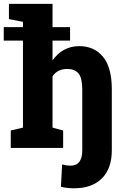

<svg xmlns="http://www.w3.org/2000/svg" viewBox="-34 -782 691 1015"><path d="M356.9 213.4Q341.3 213.4 324.5 211.7Q307.6 210 288.1 205.6L294.4 87.4Q318.8 93.8 338.9 93.8Q400.9 93.8 400.9 12.7V-309.6Q400.9 -369.6 381.1 -393.6Q361.3 -417.5 322.3 -417.5Q269.5 -417.5 243.7 -378.4V-107.4L299.8 -92.3V0H22.9V-92.3L87.4 -107.4V-567.4H-14.2V-638.7H87.4V-666.5L13.2 -681.2V-761.7H243.7V-638.7H336.4V-567.4H243.7V-462.4Q268.1 -498 303.7 -518.1Q339.4 -538.1 385.3 -538.1Q463.9 -538.1 510.5 -481.9Q557.1 -425.8 557.1 -308.6V12.7Q557.1 108.4 504.9 160.9Q452.6 213.4 356.9 213.4Z"/></svg>

Font: Roboto Slab ExtraBold
Style: Regular
Weight: 800
Designer: Google
Version: Version 2.001; ttfautohint (v1.8.3)